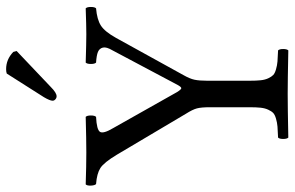

<svg xmlns="http://www.w3.org/2000/svg" viewBox="-184 -758 944 615"><g transform="rotate(-90 287.5 -450.0)"><path d="M336.9 -122.1Q336.9 -100.6 338.4 -86.7Q339.8 -72.8 344.7 -62.3Q349.6 -51.8 355.2 -46.4Q360.8 -41 373.5 -37.4Q386.2 -33.7 398.7 -32.7Q411.1 -31.7 434.1 -30.8Q438.5 -26.4 438.5 -14.4Q438.5 -2.4 434.1 2Q334.5 0 294.9 0Q252.4 0 154.8 2Q150.4 -2.4 150.4 -14.4Q150.4 -26.4 154.8 -30.8Q177.7 -31.7 190.2 -32.7Q202.6 -33.7 215.3 -37.4Q228 -41 233.6 -46.4Q239.3 -51.8 244.1 -62.3Q249 -72.8 250.5 -86.7Q252 -100.6 252 -122.1V-249Q252 -276.9 248.3 -290.8Q244.6 -304.7 231 -326.2L100.1 -546.9Q75.2 -588.4 57.4 -599.9Q39.6 -611.3 5.9 -613.8Q1.5 -618.2 1 -630.4Q0.5 -642.6 4.9 -647Q64.5 -645 106.9 -645Q148.9 -645 221.2 -647Q225.6 -642.6 225.6 -630.4Q225.6 -618.2 221.2 -613.8Q179.7 -611.8 173.1 -601.1Q166.5 -590.3 185.1 -559.1L300.8 -354Q309.1 -340.8 313 -340.8Q316.9 -340.8 323.2 -352.1L434.1 -561Q445.8 -580.6 443.1 -591.8Q440.4 -603 429.4 -607.7Q418.5 -612.3 395 -613.8Q390.6 -618.2 390.6 -630.4Q390.6 -642.6 395 -647Q459.5 -645 485.8 -645Q513.2 -645 568.8 -647Q573.2 -642.6 573.2 -630.4Q573.2 -618.2 568.8 -613.8Q533.2 -610.8 513.7 -598.4Q494.1 -585.9 474.1 -549.8L355 -334Q343.3 -313.5 340.1 -298.3Q336.9 -283.2 336.9 -257.8ZM359.9 -899.9Q365.7 -901.9 374 -901.9Q405.3 -901.9 429.2 -878.9L432.1 -868.2L316.9 -758.8Q298.3 -740.2 287.1 -740.2Q281.7 -740.2 277.3 -744.1Q272.9 -748 272.9 -752.9Q272.9 -761.7 284.2 -780.8Z"/></g></svg>

Font: Common Serif
Style: Regular
Weight: 400
Designer: Philipp H. Poll, Khaled Hosny
Foundry: Stefan Peev, Context Ltd.
Version: Version 1.026